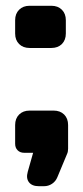

<svg xmlns="http://www.w3.org/2000/svg" viewBox="-20 -642 285 662"><path d="M32.2 -526.4V-572.3Q32.2 -594.7 45.9 -608.4Q59.6 -622.1 82 -622.1H157.2Q179.7 -622.1 193.4 -608.4Q207 -594.7 207 -572.3V-526.4Q207 -503.9 193.4 -490.2Q179.7 -476.6 157.2 -476.6H82Q59.6 -476.6 45.9 -490.2Q32.2 -503.9 32.2 -526.4ZM75.7 -49.8 94.2 -115.2H63.5Q49.3 -115.2 40.8 -123.8Q32.2 -132.3 32.2 -146.5V-210.9Q32.2 -233.4 45.9 -247.1Q59.6 -260.7 82 -260.7H165Q187.5 -260.7 201.2 -247.1Q214.8 -233.4 214.8 -210.9V-129.4Q214.8 -125 213.9 -119.6Q212.9 -114.3 210.9 -110.4L177.7 -30.8Q171.9 -16.6 159.4 -8.3Q147 0 131.8 0H113.8Q90.3 0 79.8 -13.7Q69.3 -27.3 75.7 -49.8Z"/></svg>

Font: Fz Anton Round
Style: Regular
Weight: 400
Designer: Vernon Adams
Foundry: Vernon Adams
Version: Version 2.0 Mod + VH boi FontZin